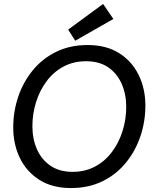

<svg xmlns="http://www.w3.org/2000/svg" viewBox="-20 -940 778 972"><path d="M339 12Q245 12 180 -29Q115 -70 81 -139.5Q47 -209 47 -295Q47 -375 72 -449.5Q97 -524 145.5 -583.5Q194 -643 264 -677.5Q334 -712 424 -712Q518 -712 583 -671Q648 -630 682 -560.5Q716 -491 716 -405Q716 -325 691 -250.5Q666 -176 617.5 -116.5Q569 -57 499 -22.5Q429 12 339 12ZM416 -630Q352 -630 301.5 -603Q251 -576 216 -529Q181 -482 162.5 -423Q144 -364 144 -301Q144 -237 167 -184.5Q190 -132 235.5 -101Q281 -70 347 -70Q411 -70 461.5 -97Q512 -124 547 -171Q582 -218 600.5 -277Q619 -336 619 -399Q619 -463 596 -515.5Q573 -568 528 -599Q483 -630 416 -630ZM325 -790 502 -920 554 -844 361 -734Z"/></svg>

Font: ABeeZee
Style: Italic
Weight: 400
Italic angle: -10°
Designer: Anja Meiners
Foundry: Anja Meiners
Version: Version 1.003; ttfautohint (v1.8.3)